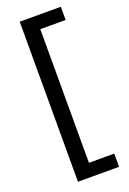

<svg xmlns="http://www.w3.org/2000/svg" viewBox="-165 -770 659 983"><g transform="rotate(-20 164.5 -278.0)"><path d="M304 158H80V-714H304V-642H166V86H304Z"/></g></svg>

Font: Noto Sans Ogham
Style: Regular
Weight: 400
Designer: Monotype Design Team
Foundry: Monotype Imaging Inc.
Version: Version 2.001; ttfautohint (v1.8.4.7-5d5b)